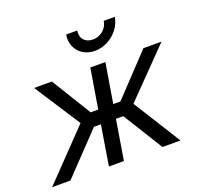

<svg xmlns="http://www.w3.org/2000/svg" viewBox="-145 -902 1093 1048"><g transform="rotate(-20 401.5 -378.5)"><path d="M-15.1 0 250.5 -275.9 77.6 -542.5H180.7L322.3 -312H366.2L404.3 -542.5H491.7L453.6 -312H495.1L712.9 -542.5H817.9L557.6 -275.9L730.5 0H626L482.4 -231.4H439.9L401.9 0H314.9L352.5 -231.4H312L91.3 0ZM460 -619.1Q420.4 -619.1 391.4 -637.7Q362.3 -656.2 348.9 -687.5Q335.4 -718.8 341.8 -756.8H406.2Q400.9 -723.1 418.9 -702.1Q437 -681.2 470.7 -681.2Q493.2 -681.2 512 -690.7Q530.8 -700.2 543.7 -717.3Q556.6 -734.4 560.1 -756.8H624.5Q618.2 -718.8 594 -687.3Q569.8 -655.8 534.7 -637.5Q499.5 -619.1 460 -619.1Z"/></g></svg>

Font: Inter 16pt
Style: Italic
Weight: 400
Italic angle: -9.3988°
Version: Version 4.001;git-66647c0bb